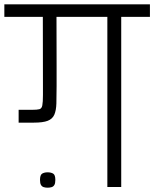

<svg xmlns="http://www.w3.org/2000/svg" viewBox="-56 -860 710 883"><path d="M141.5 -471.5 141 -782.5H-36V-840.2H633.5V-782.5H501.5V0H437.7V-782.5H203.8L204.3 -560V-464Q204.3 -416 203.3 -384Q202.3 -352 193.8 -332.5Q185.2 -313 163.5 -304.5Q141.8 -296 99.7 -296H29.7V-355H91.8Q114.8 -355 125.3 -357.8Q135.8 -360.7 138.6 -375.4Q141.5 -390 141.5 -423.2ZM162.8 3.2Q153.5 3.2 145.2 0.7Q137 -1.8 132.5 -9.4Q128 -17 128 -32.5Q128 -55.8 138.2 -61.7Q148.5 -67.5 162.8 -67.5Q178.1 -67.5 188.3 -61.7Q198.5 -55.8 198.5 -32.5Q198.5 -17 194 -9.4Q189.5 -1.8 181.2 0.7Q173 3.2 162.8 3.2Z"/></svg>

Font: Matangi Light
Style: Regular
Weight: 300
Designer: Prashant Pant
Foundry: The Graphic Ant
Version: Version 3.002